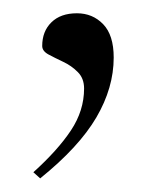

<svg xmlns="http://www.w3.org/2000/svg" viewBox="-20 -114 232 282"><path d="M29 139Q65 106.5 84.2 77.5Q103.5 48.5 103.5 16Q103.5 1 94.2 -8.2Q85 -17.5 72.8 -23.2Q60.5 -29 51.2 -34Q42 -39 42 -46.5Q42 -68 55.5 -81.2Q69 -94.5 93 -94.5Q116 -94.5 131.5 -78.5Q147 -62.5 147 -29.5Q147 15 121.5 58.5Q96 102 39 148Z"/></svg>

Font: Newsreader 72pt Light
Style: Regular
Weight: 300
Designer: Hugues Gentile
Foundry: Production Type
Version: Version 1.003; ttfautohint (v1.8.3)